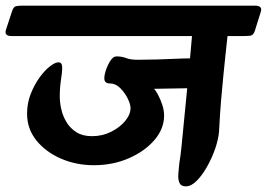

<svg xmlns="http://www.w3.org/2000/svg" viewBox="-81 -639 947 681"><path d="M-60 -533 -38 -600Q-33 -615 -24.5 -617Q-16 -619 0 -619H823Q851 -619 844 -597L823 -530Q818 -514 807.5 -512.5Q797 -511 774 -511H726Q722 -476 718.5 -442Q715 -408 711 -368.5Q707 -329 703 -281.5Q699 -234 696 -174Q694 -146 682.5 -112.5Q671 -79 653.5 -48Q636 -17 616.5 2.5Q597 22 578 22Q561 22 555.5 9.5Q550 -3 551.5 -22Q553 -41 555 -60Q559 -82 563 -121.5Q567 -161 572 -213.5Q577 -266 583 -326L465 -324Q471 -319 479.5 -303Q488 -287 494.5 -267.5Q501 -248 501 -229Q501 -182 466.5 -142Q432 -102 375.5 -77.5Q319 -53 252 -53Q189 -53 135 -76.5Q81 -100 48 -141Q15 -182 15 -236Q15 -273 28 -306Q41 -339 59.5 -364.5Q78 -390 96.5 -404Q115 -418 126 -418Q139 -418 139.5 -401.5Q140 -385 135.5 -357Q131 -329 131 -296Q131 -275 136.5 -251Q142 -227 155 -205.5Q168 -184 190 -170Q212 -156 245 -156Q282 -156 313 -171.5Q344 -187 363 -210Q382 -233 382 -256Q382 -269 372 -289.5Q362 -310 345.5 -326.5Q329 -343 309 -343Q289 -343 289 -361Q289 -374 295.5 -392.5Q302 -411 311.5 -425Q321 -439 332 -439Q351 -439 366.5 -433Q382 -427 407 -427Q439 -427 474 -428Q509 -429 541 -430.5Q573 -432 593 -432L600 -511H-39Q-67 -511 -60 -533Z"/></svg>

Font: Alkatra SemiBold
Style: Regular
Weight: 600
Designer: Suman Bhandary
Version: Version 1.100;gftools[0.9.22]